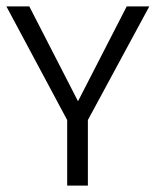

<svg xmlns="http://www.w3.org/2000/svg" viewBox="-33 -583 489 603"><path d="M243 0V-206L436 -563H365L212 -265L59 -563H-13L178 -206V0Z"/></svg>

Font: OSH Darker Grotesque Medium
Style: Regular
Weight: 500
Designer: Gabriel Lam
Foundry: TypeRant
Version: Version 1.000;Glyphs 3.1.1 (3148)